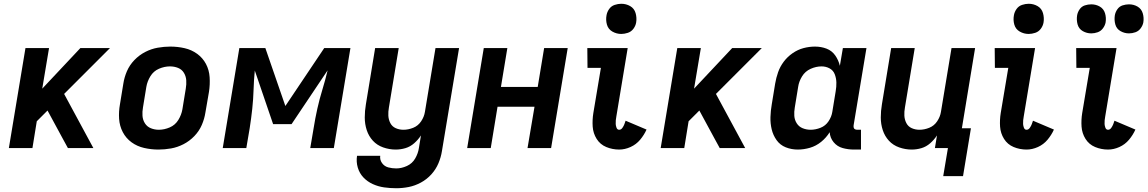

<svg xmlns="http://www.w3.org/2000/svg" viewBox="-20 -785 6088 1018"><path d="M27 0H152L175 -142L232 -199L310 -55L340 0H475L320 -287L563 -530H406L204 -315L240 -530H115Z M820 8Q853 8 887 2Q921 -4 953 -20.5Q985 -37 1010.5 -63.5Q1036 -90 1050 -122.5Q1064 -155 1069 -188L1088 -298Q1094 -337 1091.5 -375.5Q1089 -414 1072 -446Q1055 -478 1025.5 -499.5Q996 -521 959 -529.5Q922 -538 883 -538Q850 -538 816 -532Q782 -526 750 -509.5Q718 -493 692.5 -466.5Q667 -440 653 -407.5Q639 -375 634 -342L616 -232Q609 -193 611.5 -155Q614 -117 631 -84.5Q648 -52 677.5 -30.5Q707 -9 744.5 -0.5Q782 8 820 8ZM822 -97Q800 -97 780 -105Q760 -113 748.5 -131Q737 -149 735.5 -171Q734 -193 738 -215L756 -325Q761 -354 777.5 -381Q794 -408 823 -420.5Q852 -433 881 -433Q904 -433 924 -425Q944 -417 955 -399Q966 -381 967.5 -359.5Q969 -338 965 -315L947 -205Q942 -176 925.5 -149Q909 -122 880 -109.5Q851 -97 822 -97Z M1161 0H1286L1304 -106Q1312 -157 1317.5 -208Q1323 -259 1324.5 -310Q1326 -361 1331 -411L1428 -127H1526L1717 -412Q1705 -361 1689.5 -310.5Q1674 -260 1662.5 -208.5Q1651 -157 1643 -106L1625 0H1750L1838 -530H1699L1493 -223L1387 -530H1249Z M2081 213Q2114 213 2147 206.5Q2180 200 2211.5 183Q2243 166 2267 139.5Q2291 113 2304.5 81Q2318 49 2323 17L2414 -530H2289L2233 -192Q2229 -166 2213 -142Q2197 -118 2171 -107.5Q2145 -97 2119 -97Q2097 -97 2078 -105.5Q2059 -114 2049.5 -132.5Q2040 -151 2039 -172Q2038 -193 2042 -215L2094 -530H1969L1920 -232Q1914 -197 1914 -162Q1914 -127 1924.5 -95Q1935 -63 1957 -39Q1979 -15 2011.5 -3.5Q2044 8 2078 8Q2104 8 2129.5 0.5Q2155 -7 2176 -25.5Q2197 -44 2212 -67L2201 0Q2197 28 2181.5 55Q2166 82 2137.5 95Q2109 108 2081 108Q2059 108 2038.5 102.5Q2018 97 2005.5 79.5Q1993 62 1996 41H1873Q1868 73 1877 103.5Q1886 134 1907 156Q1928 178 1956.5 191Q1985 204 2016.5 208.5Q2048 213 2081 213Z M2457 0H2582L2618 -219H2814L2777 0H2902L2990 -530H2865L2831 -324H2636L2670 -530H2545Z M3263 8Q3293 8 3323 -5.5Q3353 -19 3374 -44Q3395 -69 3408 -98L3297 -145Q3294 -136 3290.5 -126.5Q3287 -117 3280 -107Q3273 -97 3263 -97Q3253 -97 3249 -107.5Q3245 -118 3244.5 -127.5Q3244 -137 3245 -147.5Q3246 -158 3248 -168L3308 -530H3094L3095 -425H3166L3126 -186Q3120 -149 3122.5 -113.5Q3125 -78 3143.5 -48.5Q3162 -19 3194.5 -5.5Q3227 8 3263 8ZM3274 -605Q3291 -605 3309 -611Q3327 -617 3338.5 -632.5Q3350 -648 3353 -666Q3357 -691 3350 -715.5Q3343 -740 3321.5 -752.5Q3300 -765 3274 -765Q3257 -765 3239 -759Q3221 -753 3210 -737.5Q3199 -722 3196 -705Q3191 -679 3198 -654.5Q3205 -630 3227 -617.5Q3249 -605 3274 -605Z M3483 0H3608L3631 -142L3688 -199L3766 -55L3796 0H3931L3776 -287L4019 -530H3862L3660 -315L3696 -530H3571Z M4210 8Q4242 8 4274.5 -1.5Q4307 -11 4334 -33Q4361 -55 4379 -84Q4381 -54 4400 -31Q4419 -8 4448 0Q4477 8 4508 8H4545V-97H4526Q4519 -97 4513.5 -99.5Q4508 -102 4506.5 -108Q4505 -114 4506 -121L4574 -530H4449L4433 -436Q4426 -466 4408.5 -491Q4391 -516 4362.5 -527Q4334 -538 4301 -538Q4271 -538 4240.5 -530Q4210 -522 4182.5 -503Q4155 -484 4135.5 -458Q4116 -432 4105.5 -402Q4095 -372 4090 -342L4072 -232Q4066 -198 4065 -164.5Q4064 -131 4071.5 -99.5Q4079 -68 4097.5 -42Q4116 -16 4146 -4Q4176 8 4210 8ZM4278 -97Q4256 -97 4236 -105Q4216 -113 4204.5 -131Q4193 -149 4191.5 -170.5Q4190 -192 4194 -215L4212 -325Q4216 -353 4232.5 -380Q4249 -407 4278 -420Q4307 -433 4336 -433Q4359 -433 4378.5 -422.5Q4398 -412 4406 -391Q4414 -370 4414.5 -347.5Q4415 -325 4411 -302L4393 -192Q4389 -166 4373 -142Q4357 -118 4330.5 -107.5Q4304 -97 4278 -97Z M4981 149H5086L5128 -105H5080L5150 -530H5025L4969 -192Q4965 -166 4949 -142Q4933 -118 4907 -107.5Q4881 -97 4855 -97Q4833 -97 4814 -105.5Q4795 -114 4785.5 -132.5Q4776 -151 4775 -172Q4774 -193 4778 -215L4830 -530H4705L4656 -232Q4650 -197 4650 -162Q4650 -127 4660.5 -95Q4671 -63 4693 -39Q4715 -15 4747.5 -3.5Q4780 8 4814 8Q4840 8 4865.5 0.5Q4891 -7 4912 -25.5Q4933 -44 4948 -67L4937 0H5006Z M5423 8Q5453 8 5483 -5.5Q5513 -19 5534 -44Q5555 -69 5568 -98L5457 -145Q5454 -136 5450.5 -126.5Q5447 -117 5440 -107Q5433 -97 5423 -97Q5413 -97 5409 -107.5Q5405 -118 5404.5 -127.5Q5404 -137 5405 -147.5Q5406 -158 5408 -168L5468 -530H5254L5255 -425H5326L5286 -186Q5280 -149 5282.5 -113.5Q5285 -78 5303.5 -48.5Q5322 -19 5354.5 -5.5Q5387 8 5423 8ZM5434 -605Q5451 -605 5469 -611Q5487 -617 5498.5 -632.5Q5510 -648 5513 -666Q5517 -691 5510 -715.5Q5503 -740 5481.5 -752.5Q5460 -765 5434 -765Q5417 -765 5399 -759Q5381 -753 5370 -737.5Q5359 -722 5356 -705Q5351 -679 5358 -654.5Q5365 -630 5387 -617.5Q5409 -605 5434 -605Z M5855 8Q5885 8 5915 -5.5Q5945 -19 5966 -44Q5987 -69 6000 -98L5889 -145Q5886 -136 5882.5 -126.5Q5879 -117 5872 -107Q5865 -97 5855 -97Q5845 -97 5841 -107.5Q5837 -118 5836.5 -127.5Q5836 -137 5837 -147.5Q5838 -158 5840 -168L5900 -530H5686L5687 -425H5758L5718 -186Q5712 -149 5714.5 -113.5Q5717 -78 5735.5 -48.5Q5754 -19 5786.5 -5.5Q5819 8 5855 8ZM5966 -608Q5983 -608 6000 -614Q6017 -620 6028 -635Q6039 -650 6042 -666Q6046 -691 6039 -714.5Q6032 -738 6011.5 -750Q5991 -762 5966 -762Q5949 -762 5932 -756.5Q5915 -751 5904.5 -736Q5894 -721 5891 -704Q5887 -679 5893.5 -655.5Q5900 -632 5921 -620Q5942 -608 5966 -608ZM5766 -608Q5783 -608 5800 -614Q5817 -620 5828 -635Q5839 -650 5842 -666Q5846 -691 5839 -714.5Q5832 -738 5811.5 -750Q5791 -762 5766 -762Q5749 -762 5732 -756.5Q5715 -751 5704.5 -736Q5694 -721 5691 -704Q5687 -679 5693.5 -655.5Q5700 -632 5721 -620Q5742 -608 5766 -608Z"/></svg>

Font: Iosevka Sparkle
Style: Bold Italic
Weight: 700
Italic angle: -9°
Designer: Belleve Invis
Foundry: Belleve Invis
Version: Version 4.5.0; ttfautohint (v1.8.3)